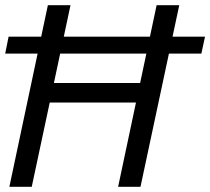

<svg xmlns="http://www.w3.org/2000/svg" viewBox="-21 -718 808 738"><path d="M433 0 581 -698H668L519 0ZM15 0 163 -698H250L101 0ZM156 -324 172 -399H531L515 -324ZM-1 -512 12 -577H767L753 -512Z"/></svg>

Font: Azeret Mono Thin Light
Style: Italic
Weight: 300
Italic angle: -12°
Version: Version 1.002